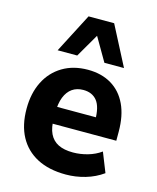

<svg xmlns="http://www.w3.org/2000/svg" viewBox="-115 -836 761 928"><g transform="rotate(15 266.0 -372.5)"><path d="M303 11Q218 11 159 -20Q100 -51 69 -108.5Q38 -166 38 -248Q38 -325 67 -383Q96 -441 150 -473.5Q204 -506 277 -506Q345 -506 394.5 -476.5Q444 -447 470.5 -391Q497 -335 497 -255V-210H159V-294H387L373 -278Q373 -346 349 -376Q325 -406 280 -406Q248 -406 225 -390Q202 -374 189.5 -342.5Q177 -311 177 -263V-239Q177 -190 191.5 -160Q206 -130 235 -115.5Q264 -101 309 -101Q345 -101 382 -111.5Q419 -122 448 -143L487 -45Q448 -17 400 -3Q352 11 303 11ZM110 -559 212 -756H340L442 -559H344L276 -676L208 -559Z"/></g></svg>

Font: Nunito Sans 10pt SemiCondensed ExtraBold
Style: Regular
Weight: 800
Width: 4
Designer: Vernon Adams
Foundry: Vernon Adams
Version: Version 3.101;gftools[0.9.27]